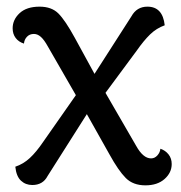

<svg xmlns="http://www.w3.org/2000/svg" viewBox="-20 -543 545 577"><path d="M496 -50Q496 -24 474.5 -5Q453 14 417 14Q380 14 358 -8Q336 -30 309 -79L241 -200L123 -14Q109 13 77 13Q57 13 43 0Q29 -13 26 -42Q50 -50 69.5 -68Q89 -86 110 -117L208 -257L124 -403Q113 -423 103 -432Q93 -441 82 -441Q69 -441 61 -432.5Q53 -424 52 -412Q36 -417 27 -429Q18 -441 18 -458Q18 -484 39 -503.5Q60 -523 99 -523Q135 -523 155.5 -502.5Q176 -482 205 -429L264 -321L375 -494Q391 -523 423 -523Q469 -523 475 -467Q450 -458 431 -439.5Q412 -421 391 -391L297 -264L389 -105Q410 -67 434 -67Q445 -67 453 -76Q461 -85 462 -96Q477 -91 486.5 -79Q496 -67 496 -50Z"/></svg>

Font: Arima Madurai Medium
Style: Regular
Weight: 500
Designer: Joana Correia and Natanael Gama
Foundry: NDISCOVER
Version: Version 1.020